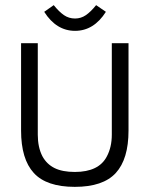

<svg xmlns="http://www.w3.org/2000/svg" viewBox="-20 -718 582 747"><path d="M62 0ZM62 -210V-550H127V-194Q127 -145 145 -110Q162 -79 192.5 -64Q223 -49 271 -49Q365 -49 396 -110Q415 -146 415 -194V-550H480V-210Q480 -99 430.5 -45Q381 9 271 9Q161 9 111.5 -45Q62 -99 62 -210ZM152 -672 189 -698Q210 -672 229 -659Q248 -646 272 -646Q295 -646 314 -659Q333 -672 354 -698L392 -672Q345 -598 272 -598Q199 -598 152 -672Z"/></svg>

Font: Cambay Devanagari
Style: Regular
Weight: 400
Designer: Pooja Saxena
Foundry: Pooja Saxena
Version: Version 1.180;PS 001.180;hotconv 1.0.70;makeotf.lib2.5.58329